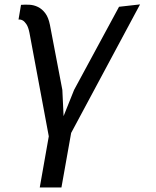

<svg xmlns="http://www.w3.org/2000/svg" viewBox="-20 -580 690 850"><path d="M73 -558.5Q90.5 -560 110.2 -559Q130 -558 148 -549.2Q166 -540.5 180.2 -521.8Q194.5 -503 201 -470L256 -182L261.5 -66L308 -182L507 -550L600 -560.5L295 8.5L252 250H156L196 23.5L110.5 -434.5Q105.5 -459.5 97.5 -471.8Q89.5 -484 81.5 -489Q72.5 -494.5 62 -493.5Z"/></svg>

Font: B612 Mono
Style: Italic
Weight: 400
Italic angle: -10°
Version: Version 1.005